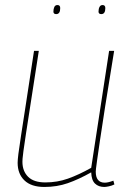

<svg xmlns="http://www.w3.org/2000/svg" viewBox="-20 -732 516 762"><path d="M156 10Q104 10 77 -16Q50 -42 50 -86Q50 -97 53 -121.5Q56 -146 63.5 -194Q71 -242 83.5 -323.5Q96 -405 115 -530H134Q115 -407 102.5 -327Q90 -247 83 -201Q76 -155 73 -132.5Q70 -110 69.5 -102Q69 -94 69 -90Q69 -53 91.5 -30.5Q114 -8 160 -8Q207 -8 249.5 -23Q292 -38 342 -66L413 -530H433Q411 -397 397.5 -310.5Q384 -224 376.5 -173Q369 -122 365.5 -97Q362 -72 361 -63Q360 -54 360 -51Q360 -7 396 -7Q409 -7 430 -15L434 0Q424 5 412 7.5Q400 10 394 10Q371 10 357 -3.5Q343 -17 342 -48Q292 -20 249 -5Q206 10 156 10ZM382 -676Q371 -676 371 -686Q371 -697 375 -704.5Q379 -712 387 -712Q398 -712 398 -700Q398 -676 382 -676ZM203 -676Q192 -676 192 -686Q192 -696 195.5 -704Q199 -712 208 -712Q219 -712 219 -700Q219 -676 203 -676Z"/></svg>

Font: Georama Thin
Style: Italic
Weight: 100
Italic angle: -9°
Designer: Jean-Baptiste Levee
Foundry: Production Type
Version: Version 1.000